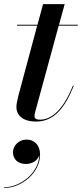

<svg xmlns="http://www.w3.org/2000/svg" viewBox="-36 -580 397 932"><path d="M322 -163 318 -164.5C270 -45 213.5 1 157.5 1C140.5 1 131.5 -5 131.5 -15.5C131.5 -24.5 134 -34 136 -41L249 -455.5H341.5V-460H250.5L278 -560H173L146 -460H46.5V-455.5H144.5L53.5 -116.5C48.5 -96.5 43.5 -73.5 43.5 -60.5C43.5 -25 69.5 10 139 10C223 10 276.5 -50.5 322 -163ZM27 159C27 190.5 48.5 216 90 216C118.5 216 146.5 200 154.5 174C152.5 258.5 63.5 329 -15.5 329V332.5C69.5 332.5 158.5 258 158.5 171C158.5 123 130 97.5 92.5 97.5C56 97.5 27 126.5 27 159Z"/></svg>

Font: Bodoni* 36pt Medium
Style: Italic
Weight: 500
Italic angle: -13°
Version: Version 2.3